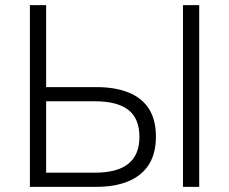

<svg xmlns="http://www.w3.org/2000/svg" viewBox="-20 -725 889 745"><path d="M96 0V-705H159V-387H354Q427 -387 479 -366Q531 -345 558 -302.5Q585 -260 585 -195Q585 -130 558 -87Q531 -44 479 -22Q427 0 354 0ZM159 -55H349Q435 -55 478 -89.5Q521 -124 521 -194Q521 -265 478 -298.5Q435 -332 349 -332H159ZM690 0V-705H753V0Z"/></svg>

Font: Nunito Sans 11pt Light
Style: Regular
Weight: 300
Version: Version 3.101;gftools[0.9.27]